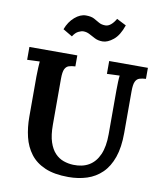

<svg xmlns="http://www.w3.org/2000/svg" viewBox="-102 -1035 963 1133"><g transform="rotate(10 380.0 -468.5)"><path d="M313 -634Q291 -633 275 -628Q259 -623 250.5 -605.5Q242 -588 242 -547V-272Q242 -209 255.5 -168.5Q269 -128 291.5 -104.5Q314 -81 342.5 -71Q371 -61 401 -60Q456 -58 495 -81Q534 -104 555 -152Q576 -200 576 -274V-536Q576 -563 577 -588Q578 -613 580 -626Q564 -625 539.5 -624.5Q515 -624 504 -623V-700H736V-634Q714 -633 698 -628Q682 -623 673.5 -605.5Q665 -588 665 -547V-297Q665 -211 644 -151Q623 -91 585 -54Q547 -17 496 -0.5Q445 16 385 16Q301 16 245 -8Q189 -32 156.5 -75Q124 -118 110.5 -174Q97 -230 97 -294V-536Q97 -563 98.5 -588Q100 -613 101 -626Q85 -625 61 -624.5Q37 -624 26 -623V-700H313ZM564 -924Q543 -862 509 -834.5Q475 -807 445 -807Q418 -807 398.5 -817Q379 -827 361.5 -836.5Q344 -846 324 -846Q312 -846 294.5 -837.5Q277 -829 262 -805L206 -838Q223 -884 256 -912.5Q289 -941 323 -941Q354 -941 372 -931.5Q390 -922 405.5 -912.5Q421 -903 445 -903Q462 -903 478 -916.5Q494 -930 507 -953Z"/></g></svg>

Font: Lora
Style: Weight 700
Weight: 700
Designer: Olga Karpushina, Alexei Vanyashin (Cyrillic)
Foundry: Cyreal
Version: Version 3.001